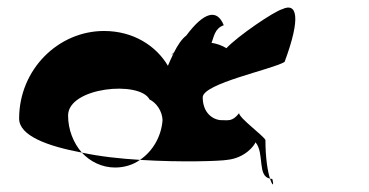

<svg xmlns="http://www.w3.org/2000/svg" viewBox="-20 -524 966 502"><path d="M30 -214C30 -169 104 -142 194 -125C172 -150 158 -185 158 -222C158 -296 345 -314 371 -264C389 -255 404 -234 405 -210C402 -168 380 -129 346 -106C456 -99 558 -103 574 -106C622 -111 646 -145 648 -152C672 -124 652 -63 686 -57C680 -75 674 -110 674 -158C668 -170 607 -214 605 -228C587 -205 577 -210 555 -210C537 -212 510 -228 510 -270C512 -306 690 -342 724 -362C768 -480 756 -518 718 -500C696 -494 602 -430 572 -398C559 -406 546 -410 533 -412C539 -426 541 -450 565 -458C548 -501 514 -494 467 -431C455 -422 444 -405 435 -387C428 -382 429 -380 429 -380C431 -382 432 -384 434 -385C428 -373 423 -361 419 -352C389 -403 330 -443 252 -443C132 -443 30 -342 30 -214ZM194 -125C216 -101 247 -86 281 -86C305 -86 328 -93 346 -106C295 -109 240 -115 194 -125ZM686 -57C692 -38 697 -36 692 -56C690 -56 688 -57 686 -57Z"/></svg>

Font: Ampere
Style: Cnd
Weight: 400
Version: Version 1